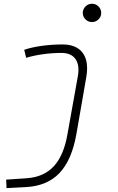

<svg xmlns="http://www.w3.org/2000/svg" viewBox="-20 -763 626 1018"><path d="M14.6 234.4 12.7 189.5 120.1 182.1Q212.4 175.8 265.1 118.7Q317.9 61.5 337.4 -49.8L392.1 -355Q396 -375.5 396 -392.6Q396 -427.2 380.9 -449.2Q357.9 -482.4 305.7 -482.4Q258.8 -482.4 209.7 -475.8Q160.6 -469.2 118.7 -456.5L108.4 -499Q148.9 -512.7 202.1 -520Q255.4 -527.3 311.5 -527.3Q385.7 -527.3 418.9 -481.9Q441.9 -450.2 441.9 -400.4Q441.9 -378.9 437.5 -354L384.8 -50.8Q360.8 85 295.7 154.1Q230.5 223.1 117.2 229ZM467.8 -646Q447.8 -646 433.3 -660.2Q418.9 -674.3 418.9 -694.3Q418.9 -714.4 433.3 -728.8Q447.8 -743.2 467.8 -743.2Q487.8 -743.2 502.2 -728.8Q516.6 -714.4 516.6 -694.3Q516.6 -674.3 502.2 -660.2Q487.8 -646 467.8 -646Z"/></svg>

Font: CaskaydiaCove NF ExtraLight
Style: Italic
Weight: 200
Italic angle: -10°
Designer: Aaron Bell
Foundry: Saja Typeworks
Version: Version 2111.001; VTT 6.35;Nerd Fonts 3.2.1